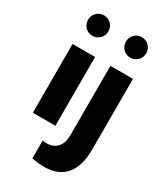

<svg xmlns="http://www.w3.org/2000/svg" viewBox="-240 -832 1013 1181"><g transform="rotate(30 267.0 -242.0)"><path d="M134.3 -592.8Q104 -592.8 83.3 -614Q62.5 -635.3 62.5 -665.5Q62.5 -695.3 83.3 -716.6Q104 -737.8 134.3 -737.8Q165 -737.8 186 -716.6Q207 -695.3 207 -665.5Q207 -635.3 186 -614Q165 -592.8 134.3 -592.8ZM214.8 0H54.7V-488.3H214.8ZM403.8 -592.8Q373 -592.8 352.3 -613.8Q331.5 -634.8 331.5 -665Q331.5 -695.3 352.3 -716.6Q373 -737.8 403.8 -737.8Q434.1 -737.8 455.1 -716.6Q476.1 -695.3 476.1 -665Q476.1 -634.8 455.1 -613.8Q434.1 -592.8 403.8 -592.8ZM192.4 244.6V118.2Q200.2 119.6 207.3 120.1Q214.4 120.6 220.2 120.6Q269.5 120.6 296.6 90.3Q323.7 60.1 323.7 4.9V-488.3H483.9V11.7Q483.9 131.8 432.1 192.9Q380.4 253.9 278.8 253.9Q259.3 253.9 237.8 251.5Q216.3 249 192.4 244.6Z"/></g></svg>

Font: Kumbh Sans ExtraBold
Style: Regular
Weight: 800
Version: Version 1.005